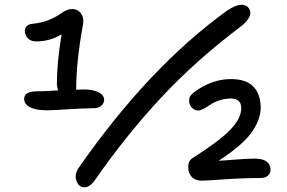

<svg xmlns="http://www.w3.org/2000/svg" viewBox="-20 -794 1212 811"><path d="M336.9 -2.9Q313.5 -2.9 303.5 -28.6Q293.5 -54.2 310.1 -82Q608.4 -510.7 939 -749Q975.1 -773.9 1002 -773.9Q1010.7 -773.9 1019 -769.8Q1027.3 -765.6 1032.5 -757.1Q1037.6 -748.5 1037.4 -737.8Q1037.1 -727.1 1026.9 -711.9Q1016.6 -696.8 996.1 -681.2Q805.7 -537.6 659.2 -380.1Q512.7 -222.7 380.9 -33.2Q359.4 -2.9 336.9 -2.9ZM180.2 -328.1Q130.9 -328.1 106.4 -341.3Q82 -354.5 82 -376Q82 -408.2 136.2 -408.2Q157.7 -408.2 226.1 -412.1Q222.2 -418.9 220.2 -437Q220.2 -529.8 240.2 -648.9Q190.9 -619.1 132.8 -619.1Q110.8 -619.1 97.9 -632.1Q85 -645 85 -663.1Q85 -675.8 93.8 -684.1Q102.5 -692.4 119.1 -693.8Q186.5 -699.7 245.1 -742.2Q266.6 -755.9 284.2 -755.9Q308.6 -755.9 322 -737.5Q335.4 -719.2 331.1 -693.8Q301.8 -534.2 301.8 -415Q314 -416 336.9 -416Q372.6 -416 396.2 -404.3Q419.9 -392.6 419.9 -371.1Q418.9 -356.4 407 -346.7Q395 -336.9 375 -336.9Q336.4 -336.9 269 -332.5Q201.7 -328.1 180.2 -328.1ZM834 -30.8Q805.2 -30.8 790.5 -45.9Q775.9 -61 774.9 -87.9Q774.9 -115.2 793 -126Q908.2 -199.2 953.6 -246.8Q999 -294.4 999 -336.9Q999 -377.9 955.1 -377.9Q930.7 -377.9 907.2 -370.1Q883.8 -362.3 869.4 -352.5Q855 -342.8 840.6 -335Q826.2 -327.1 817.9 -327.1Q801.8 -327.1 790.3 -339.4Q778.8 -351.6 778.8 -368.2Q778.8 -379.9 783 -387.2Q787.1 -394.5 798.8 -403.8Q874.5 -460 955.1 -460Q1019.5 -460 1050.3 -428Q1081.1 -396 1081.1 -339.8Q1081.1 -288.6 1042.7 -234.6Q1004.4 -180.7 903.8 -115.2Q918.5 -115.2 969.7 -119.6Q1021 -124 1055.2 -124Q1121.1 -124 1123 -77.1Q1123 -62 1111.6 -52Q1100.1 -42 1080.1 -42Q1005.9 -42 926.5 -36.4Q847.2 -30.8 834 -30.8Z"/></svg>

Font: Shantell Sans Irregular Bouncy
Style: Regular
Weight: 400
Designer: Stephen Nixon, Anya Danilova, Shantell Martin
Foundry: Arrow Type
Version: Version 1.006;[9816181b4]